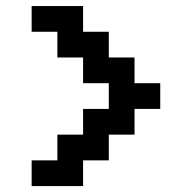

<svg xmlns="http://www.w3.org/2000/svg" viewBox="-20 -628 648 648"><path d="M173.6 -173.6H260.4V-260.4H347.2V-347.2H260.4V-434H173.6V-520.8H86.8V-607.6H260.4V-520.8H347.2V-434H434V-347.2H520.8V-260.4H434V-173.6H347.2V-86.8H260.4V0H86.8V-86.8H173.6Z"/></svg>

Font: 8-bit Operator+ 8
Style: Bold
Weight: 700
Designer: GrandChaos9000
Version: Version 1.3.0 - August 1, 2014